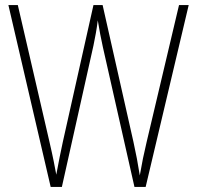

<svg xmlns="http://www.w3.org/2000/svg" viewBox="-20 -734 773 754"><path d="M721 -714H683L556 -177C545 -131 537 -92 529 -45C521 -95 515 -127 504 -177L383 -714H347L227 -178C220 -145 209 -93 201 -48C196 -76 188 -118 174 -178L50 -714H13L179 0H223L347 -555C354 -590 359 -614 364 -654C371 -611 376 -586 384 -549L508 0H552Z"/></svg>

Font: Noto Sans Bengali Condensed ExtraLight
Style: Regular
Weight: 200
Width: 3
Designer: Joana Ranito - Universal Thirst; Jelle Bosma - Monotype Design Team
Foundry: Universal Thirst ehf.
Version: Version 3.000